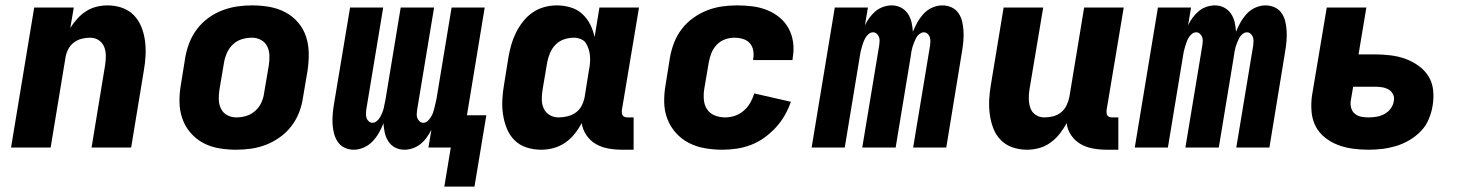

<svg xmlns="http://www.w3.org/2000/svg" viewBox="-20 -548 5440 713"><path d="M21 0 107 -520H254L241 -444Q252 -462 267 -478.5Q282 -495 300 -506.5Q318 -518 338.5 -523Q359 -528 379 -528Q408 -528 433.5 -519Q459 -510 477 -491.5Q495 -473 505 -448Q515 -423 518.5 -396Q522 -369 520.5 -341Q519 -313 514 -285L467 0H320L370 -304Q373 -322 373 -340Q373 -358 367 -373.5Q361 -389 347 -398.5Q333 -408 315 -408Q299 -408 283 -404Q267 -400 253.5 -389.5Q240 -379 232.5 -363.5Q225 -348 223 -333L168 0Z M857 8Q824 8 792.5 2.5Q761 -3 734 -17.5Q707 -32 687 -55.5Q667 -79 657 -108Q647 -137 646.5 -169.5Q646 -202 652 -235L668 -335Q673 -363 683.5 -390Q694 -417 712 -440.5Q730 -464 754 -481.5Q778 -499 805.5 -509.5Q833 -520 860.5 -524Q888 -528 916 -528Q949 -528 980.5 -522.5Q1012 -517 1039.5 -502.5Q1067 -488 1087 -464.5Q1107 -441 1116.5 -412Q1126 -383 1126.5 -350.5Q1127 -318 1122 -285L1105 -185Q1101 -157 1090.5 -130Q1080 -103 1062 -79.5Q1044 -56 1019.5 -38.5Q995 -21 968 -10.5Q941 0 913 4Q885 8 857 8ZM857 -112Q876 -112 894.5 -117.5Q913 -123 928 -136.5Q943 -150 951 -168Q959 -186 961 -204L978 -304Q981 -323 980.5 -341.5Q980 -360 972.5 -375.5Q965 -391 949.5 -399.5Q934 -408 916 -408Q897 -408 878.5 -402.5Q860 -397 845.5 -383.5Q831 -370 823 -352Q815 -334 812 -316L795 -216Q792 -197 792.5 -178.5Q793 -160 800.5 -144.5Q808 -129 823.5 -120.5Q839 -112 857 -112Z M1630 145 1654 0H1571L1582 -66Q1574 -51 1564.5 -37.5Q1555 -24 1542 -13.5Q1529 -3 1513 2.5Q1497 8 1482 8Q1463 8 1447.5 0Q1432 -8 1422.5 -22.5Q1413 -37 1409 -54.5Q1405 -72 1404 -90Q1397 -72 1387 -54.5Q1377 -37 1363 -22.5Q1349 -8 1330.5 0Q1312 8 1294 8Q1275 8 1259.5 0.5Q1244 -7 1234.5 -21Q1225 -35 1220.5 -52Q1216 -69 1215 -87Q1214 -105 1215.5 -123.5Q1217 -142 1220 -160L1280 -520H1403L1340 -140Q1339 -132 1339 -124Q1339 -116 1341.5 -109Q1344 -102 1350 -97Q1356 -92 1363 -92Q1372 -92 1379.5 -98.5Q1387 -105 1391.5 -113Q1396 -121 1399.5 -129.5Q1403 -138 1405 -146.5Q1407 -155 1408.5 -163.5Q1410 -172 1412 -181L1468 -520H1592L1529 -140Q1528 -132 1527.5 -124Q1527 -116 1530 -109Q1533 -102 1538.5 -97Q1544 -92 1552 -92Q1561 -92 1568 -98.5Q1575 -105 1580 -113Q1585 -121 1588 -129.5Q1591 -138 1593 -146.5Q1595 -155 1597 -163.5Q1599 -172 1601 -181L1657 -520H1780L1714 -120H1786L1742 145Z M1990 8Q1961 8 1935 -0.5Q1909 -9 1890.5 -27.5Q1872 -46 1862 -71Q1852 -96 1848 -123Q1844 -150 1845.5 -178.5Q1847 -207 1852 -235L1868 -335Q1872 -358 1878.5 -381Q1885 -404 1895.5 -425.5Q1906 -447 1921.5 -467Q1937 -487 1957 -501Q1977 -515 2000.5 -521.5Q2024 -528 2047 -528Q2074 -528 2099 -520.5Q2124 -513 2142 -496.5Q2160 -480 2171.5 -457.5Q2183 -435 2188 -410L2206 -520H2353L2289 -137Q2289 -132 2289.5 -127Q2290 -122 2293 -118.5Q2296 -115 2300.5 -113.5Q2305 -112 2310 -112H2333V8H2290Q2264 8 2239 3.5Q2214 -1 2193 -13Q2172 -25 2158 -45.5Q2144 -66 2140 -91Q2129 -70 2114 -51Q2099 -32 2078.5 -18Q2058 -4 2035 2Q2012 8 1990 8ZM2054 -112Q2070 -112 2087 -116Q2104 -120 2118 -130Q2132 -140 2140 -155.5Q2148 -171 2151 -187L2167 -287Q2170 -301 2171 -314Q2172 -327 2171 -340Q2170 -353 2166 -365.5Q2162 -378 2155.5 -388Q2149 -398 2136.5 -403Q2124 -408 2111 -408Q2093 -408 2075 -402Q2057 -396 2043.5 -382.5Q2030 -369 2022.5 -351Q2015 -333 2012 -316L1995 -216Q1992 -197 1992 -179Q1992 -161 1999 -145.5Q2006 -130 2021 -121Q2036 -112 2054 -112Z M2663 8Q2630 8 2598 2.5Q2566 -3 2538.5 -17Q2511 -31 2490 -54.5Q2469 -78 2458 -107Q2447 -136 2446.5 -169Q2446 -202 2452 -235L2468 -335Q2473 -363 2483.5 -390Q2494 -417 2512 -440.5Q2530 -464 2554.5 -481.5Q2579 -499 2606 -509.5Q2633 -520 2661 -524Q2689 -528 2717 -528Q2746 -528 2774 -524.5Q2802 -521 2827.5 -511Q2853 -501 2874 -484Q2895 -467 2908 -443.5Q2921 -420 2925 -392Q2929 -364 2924 -335L2923 -325H2777V-329Q2780 -345 2777 -361Q2774 -377 2764 -388Q2754 -399 2738.5 -403.5Q2723 -408 2707 -408Q2689 -408 2671.5 -401.5Q2654 -395 2641 -381Q2628 -367 2621.5 -350Q2615 -333 2612 -316L2595 -216Q2592 -196 2594 -176Q2596 -156 2606.5 -141Q2617 -126 2635 -119Q2653 -112 2673 -112Q2691 -112 2709 -118Q2727 -124 2742 -137Q2757 -150 2766.5 -167Q2776 -184 2781 -201L2917 -170Q2908 -144 2894 -119.5Q2880 -95 2860.5 -74Q2841 -53 2818 -36.5Q2795 -20 2769 -10Q2743 0 2716 4Q2689 8 2663 8Z M2994 0 3080 -520H3203L3192 -454Q3199 -469 3209 -482.5Q3219 -496 3231.5 -506.5Q3244 -517 3260 -522.5Q3276 -528 3291 -528Q3310 -528 3325.5 -520Q3341 -512 3351 -497.5Q3361 -483 3365 -465.5Q3369 -448 3370 -430Q3377 -448 3387 -465.5Q3397 -483 3410.5 -497.5Q3424 -512 3442.5 -520Q3461 -528 3479 -528Q3498 -528 3514 -520.5Q3530 -513 3539.5 -499Q3549 -485 3553 -468Q3557 -451 3558 -433Q3559 -415 3557.5 -396.5Q3556 -378 3553 -360L3494 0H3371L3434 -380Q3435 -388 3435 -396Q3435 -404 3432.5 -411Q3430 -418 3424 -423Q3418 -428 3411 -428Q3402 -428 3394 -421.5Q3386 -415 3382 -407Q3378 -399 3374.5 -390.5Q3371 -382 3368.5 -373.5Q3366 -365 3364.5 -356.5Q3363 -348 3362 -339L3306 0H3182L3245 -380Q3246 -388 3246.5 -396Q3247 -404 3244 -411Q3241 -418 3235.5 -423Q3230 -428 3222 -428Q3213 -428 3205.5 -421.5Q3198 -415 3193.5 -407Q3189 -399 3186 -390.5Q3183 -382 3180.5 -373.5Q3178 -365 3176 -356.5Q3174 -348 3173 -339L3117 0Z M3794 8Q3765 8 3739.5 -1Q3714 -10 3696 -28.5Q3678 -47 3668.5 -72Q3659 -97 3655.5 -124Q3652 -151 3653.5 -179Q3655 -207 3660 -235L3707 -520H3854L3803 -216Q3800 -198 3800.5 -180Q3801 -162 3806.5 -146.5Q3812 -131 3826 -121.5Q3840 -112 3858 -112Q3874 -112 3890.5 -116Q3907 -120 3920 -130.5Q3933 -141 3940.5 -156.5Q3948 -172 3951 -187L4006 -520H4153L4089 -137Q4089 -132 4089.5 -127Q4090 -122 4093 -118.5Q4096 -115 4100.5 -113.5Q4105 -112 4110 -112H4133V8H4090Q4064 8 4039 3.5Q4014 -1 3993 -13Q3972 -25 3958 -45.5Q3944 -66 3941 -91Q3930 -70 3915 -51Q3900 -32 3880.5 -18Q3861 -4 3838.5 2Q3816 8 3794 8Z M4194 0 4280 -520H4403L4392 -454Q4399 -469 4409 -482.5Q4419 -496 4431.5 -506.5Q4444 -517 4460 -522.5Q4476 -528 4491 -528Q4510 -528 4525.5 -520Q4541 -512 4551 -497.5Q4561 -483 4565 -465.5Q4569 -448 4570 -430Q4577 -448 4587 -465.5Q4597 -483 4610.5 -497.5Q4624 -512 4642.5 -520Q4661 -528 4679 -528Q4698 -528 4714 -520.5Q4730 -513 4739.5 -499Q4749 -485 4753 -468Q4757 -451 4758 -433Q4759 -415 4757.5 -396.5Q4756 -378 4753 -360L4694 0H4571L4634 -380Q4635 -388 4635 -396Q4635 -404 4632.5 -411Q4630 -418 4624 -423Q4618 -428 4611 -428Q4602 -428 4594 -421.5Q4586 -415 4582 -407Q4578 -399 4574.5 -390.5Q4571 -382 4568.5 -373.5Q4566 -365 4564.5 -356.5Q4563 -348 4562 -339L4506 0H4382L4445 -380Q4446 -388 4446.5 -396Q4447 -404 4444 -411Q4441 -418 4435.5 -423Q4430 -428 4422 -428Q4413 -428 4405.5 -421.5Q4398 -415 4393.5 -407Q4389 -399 4386 -390.5Q4383 -382 4380.5 -373.5Q4378 -365 4376 -356.5Q4374 -348 4373 -339L4317 0Z M5062 8Q5032 8 5003 4Q4974 0 4948 -10Q4922 -20 4900 -37.5Q4878 -55 4865.5 -79.5Q4853 -104 4850.5 -133Q4848 -162 4852 -192L4907 -520H5054L5025 -346H5086Q5115 -346 5144 -342.5Q5173 -339 5199 -329.5Q5225 -320 5247.5 -304Q5270 -288 5284.5 -265Q5299 -242 5302 -213Q5305 -184 5300 -155Q5296 -130 5285.5 -105Q5275 -80 5256 -60.5Q5237 -41 5213 -27Q5189 -13 5163.5 -5.5Q5138 2 5112.5 5Q5087 8 5062 8ZM5062 -112Q5077 -112 5092 -114.5Q5107 -117 5121 -124.5Q5135 -132 5144.5 -145Q5154 -158 5156 -173Q5159 -186 5153 -198Q5147 -210 5136 -216Q5125 -222 5112 -224Q5099 -226 5086 -226H5005L4996 -173Q4994 -159 4998 -146Q5002 -133 5012 -125Q5022 -117 5035 -114.5Q5048 -112 5062 -112Z"/></svg>

Font: Iosevka Heavy Extended
Style: Italic
Weight: 900
Width: 7
Italic angle: -9°
Monospace: yes
Designer: Belleve Invis
Foundry: Belleve Invis
Version: Version 32.5.0; ttfautohint (v1.8.4)